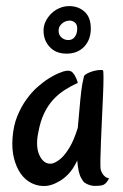

<svg xmlns="http://www.w3.org/2000/svg" viewBox="-20 -612 406 635"><path d="M313.5 -49.8Q315.4 -43 319.3 -37.1Q322.3 -32.2 327.6 -27.8Q333 -23.4 340.8 -22.5Q334 -8.8 327.1 -3.9Q323.2 -1 320.3 0Q311.5 2.9 293.9 2.9Q276.4 2.9 259.8 -7.8Q253.9 -12.7 249 -22.5Q244.1 -30.3 240.7 -44.4Q237.3 -58.6 235.4 -81.1Q221.7 -51.8 204.6 -34.7Q187.5 -17.6 170.9 -9.8Q152.3 1 132.8 2.9Q108.4 4.9 86.4 -5.4Q64.5 -15.6 49.3 -36.6Q34.2 -57.6 26.4 -87.9Q18.6 -118.2 21.5 -156.2Q24.4 -196.3 37.1 -227.5Q49.8 -258.8 67.4 -283.2Q85 -307.6 104.5 -324.7Q124 -341.8 142.1 -353Q160.2 -364.3 173.3 -369.6Q186.5 -375 190.4 -376Q201.2 -378.9 209 -377.9Q216.8 -377 222.7 -369.1Q224.6 -366.2 227.5 -362.3Q229.5 -358.4 232.4 -352.1Q235.4 -345.7 237.3 -337.9Q213.9 -327.1 193.4 -314Q172.9 -300.8 155.8 -282.2Q138.7 -263.7 126 -237.3Q113.3 -210.9 106.4 -172.9Q96.7 -125 111.8 -95.7Q127 -66.4 153.3 -71.3Q168.9 -76.2 183.6 -89.8Q196.3 -101.6 210.4 -125Q224.6 -148.4 237.3 -189.5Q242.2 -248 245.6 -281.7Q249 -315.4 252 -333Q255.9 -353.5 257.8 -360.4Q260.7 -365.2 269.5 -369.6Q278.3 -374 289.1 -377Q299.8 -379.9 308.6 -380.4Q317.4 -380.9 320.3 -379.9Q322.3 -378.9 322.3 -356Q322.3 -333 320.8 -298.3Q319.3 -263.7 317.4 -223.1Q315.4 -182.6 314 -146.5Q312.5 -110.4 312 -83.5Q311.5 -56.6 313.5 -49.8ZM209 -591.8Q239.3 -591.8 259.8 -573.2Q280.3 -554.7 280.3 -517.6Q280.3 -480.5 258.3 -457.5Q236.3 -434.6 200.2 -434.6Q165 -434.6 144.5 -456.5Q124 -478.5 124 -510.7Q124 -527.3 131.3 -542Q138.7 -556.6 150.4 -567.9Q162.1 -579.1 177.2 -585.4Q192.4 -591.8 209 -591.8ZM206.1 -479.5Q219.7 -479.5 227.5 -490.2Q235.4 -501 235.4 -517.6Q235.4 -531.2 227.5 -537.6Q219.7 -543.9 210.9 -543.9Q196.3 -543.9 185.1 -534.2Q173.8 -524.4 173.8 -510.7Q173.8 -496.1 183.6 -487.8Q193.4 -479.5 206.1 -479.5Z"/></svg>

Font: Rancho
Style: Regular
Weight: 400
Designer: Font Diner, Inc
Foundry: Font Diner, Inc
Version: Version 1.001